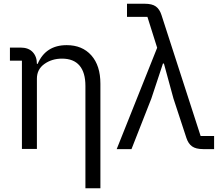

<svg xmlns="http://www.w3.org/2000/svg" viewBox="-20 -795 1171 1025"><path d="M97 0V-471H33V-541H90Q132 -541 154.5 -517Q177 -493 177 -454H181Q224 -554 336 -554Q419 -554 467.5 -499.5Q516 -445 516 -348V210H436V-336Q436 -408 404.5 -445Q373 -482 311 -482Q257 -482 217 -453.5Q177 -425 177 -375V0Z M767 -705H658V-775H753Q792 -775 812 -760.5Q832 -746 842 -715L1051 -69H1123V1H1065Q1026 1 1005.5 -13.5Q985 -28 975 -59L906 -269L855 -456H850L788 -269L682 1H603L819 -540Z"/></svg>

Font: IBM Plex Sans SC
Style: Regular
Weight: 400
Designer: Mike Abbink; Paul van der Laan; Pieter van Rosmalen; Eunyou Noh; Wujin Sim; Chorong Kim; Dohee Lee; Yejin We; Jinhee Kim
Foundry: Sandoll Inc.
Version: Version 1.000